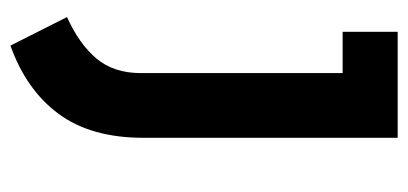

<svg xmlns="http://www.w3.org/2000/svg" viewBox="-227 -306 782 368"><g transform="rotate(90 164.0 -122.0)"><path d="M67.4 249 12.7 140.6Q64.5 117.2 92.3 84Q120.1 50.8 120.1 -1V-387.7H41V-493.2H244.1V-5.9Q244.1 94.7 198.2 156.7Q152.3 218.8 67.4 249Z"/></g></svg>

Font: Sen
Style: Bold
Weight: 700
Designer: Kosal Sen, Philatype
Foundry: Philatype
Version: Version 2.000;gftools[0.9.31]